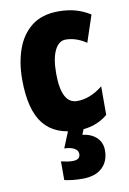

<svg xmlns="http://www.w3.org/2000/svg" viewBox="-90 -618 612 912"><g transform="rotate(-10 216.5 -161.5)"><path d="M254 10Q142 10 87 -58.5Q32 -127 32 -274Q32 -355 55.5 -420.5Q79 -486 128.5 -524.5Q178 -563 257 -563Q303 -563 340 -552.5Q377 -542 410 -521L367 -392Q318 -425 268 -425Q235 -425 215.5 -386Q196 -347 196 -274Q196 -128 272 -128Q335 -128 396 -177V-39Q337 10 254 10ZM361 126Q361 178 328 209Q295 240 233 240Q184 240 146 231V141Q163 145 176.5 147Q190 149 201 149Q238 149 238 121Q238 104 220.5 94Q203 84 172 83L206 0H282L268 34Q312 40 336.5 64Q361 88 361 126Z"/></g></svg>

Font: Noto Sans Gurmukhi ExtraCondensed Black
Style: Regular
Weight: 900
Width: 2
Designer: Jelle Bosma - Monotype Design Team
Foundry: Monotype Imaging Inc.
Version: Version 2.004; ttfautohint (v1.8.4.7-5d5b)